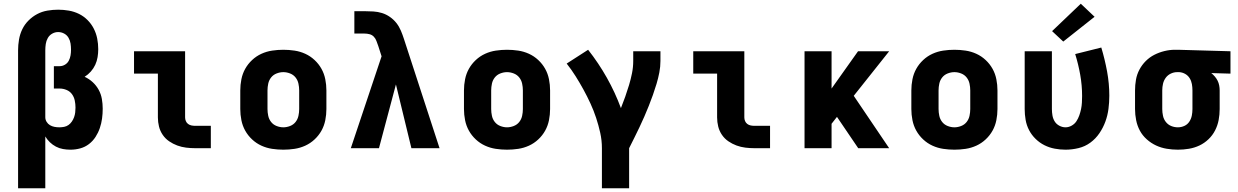

<svg xmlns="http://www.w3.org/2000/svg" viewBox="-20 -795 6640 1030"><path d="M77 215V-525Q77 -554 82 -583Q87 -612 99.5 -638Q112 -664 133 -685Q154 -706 179.5 -719.5Q205 -733 234 -738Q263 -743 292 -743Q321 -743 349.5 -738Q378 -733 403.5 -720.5Q429 -708 449.5 -687.5Q470 -667 483 -641.5Q496 -616 501.5 -588Q507 -560 507 -531Q507 -510 503.5 -488.5Q500 -467 491 -447.5Q482 -428 467.5 -411.5Q453 -395 434 -383Q458 -372 477.5 -354Q497 -336 509.5 -313Q522 -290 526.5 -264Q531 -238 531 -212Q531 -185 527.5 -159Q524 -133 515.5 -108Q507 -83 492.5 -60.5Q478 -38 457 -22Q436 -6 410.5 1Q385 8 358 8Q338 8 318 4.5Q298 1 280 -8.5Q262 -18 247.5 -32Q233 -46 223 -63V215ZM298 -112Q311 -112 324 -114.5Q337 -117 347.5 -124.5Q358 -132 365.5 -143Q373 -154 377.5 -166.5Q382 -179 383.5 -192Q385 -205 385 -218Q385 -237 381 -256Q377 -275 366 -290Q355 -305 337 -312.5Q319 -320 300 -320H269V-440H300Q315 -440 328.5 -448Q342 -456 349 -469.5Q356 -483 358.5 -498Q361 -513 361 -528Q361 -545 358.5 -561.5Q356 -578 347.5 -592.5Q339 -607 324 -615Q309 -623 292 -623Q275 -623 260 -614.5Q245 -606 236.5 -591Q228 -576 225.5 -559Q223 -542 223 -525V-169V-166Q223 -153 230 -141.5Q237 -130 248 -123.5Q259 -117 272 -114.5Q285 -112 298 -112Z M1027 0Q1003 0 978.5 -3Q954 -6 931 -14.5Q908 -23 887.5 -37Q867 -51 853 -71.5Q839 -92 833 -116Q827 -140 827 -165V-400H699V-520H973V-165Q973 -155 977 -145.5Q981 -136 989 -130Q997 -124 1007 -122Q1017 -120 1027 -120H1111V0Z M1500 8Q1470 8 1440 3.5Q1410 -1 1382.5 -13.5Q1355 -26 1332.5 -47Q1310 -68 1295.5 -94Q1281 -120 1275 -150Q1269 -180 1269 -210V-310Q1269 -340 1275 -370Q1281 -400 1295.5 -426Q1310 -452 1332.5 -473Q1355 -494 1382.5 -506.5Q1410 -519 1440 -523.5Q1470 -528 1500 -528Q1530 -528 1560 -523.5Q1590 -519 1617.5 -506.5Q1645 -494 1667.5 -473Q1690 -452 1704.5 -426Q1719 -400 1725 -370Q1731 -340 1731 -310V-210Q1731 -180 1725 -150Q1719 -120 1704.5 -94Q1690 -68 1667.5 -47Q1645 -26 1617.5 -13.5Q1590 -1 1560 3.5Q1530 8 1500 8ZM1500 -112Q1518 -112 1536 -119Q1554 -126 1565.5 -140.5Q1577 -155 1581 -173.5Q1585 -192 1585 -210V-310Q1585 -328 1581 -346.5Q1577 -365 1565.5 -379.5Q1554 -394 1536 -401Q1518 -408 1500 -408Q1482 -408 1464 -401Q1446 -394 1434.5 -379.5Q1423 -365 1419 -346.5Q1415 -328 1415 -310V-210Q1415 -192 1419 -173.5Q1423 -155 1434.5 -140.5Q1446 -126 1464 -119Q1482 -112 1500 -112Z M1862 0 2027 -493 2009 -549Q2004 -562 1999.5 -575Q1995 -588 1985.5 -598Q1976 -608 1962.5 -611.5Q1949 -615 1935 -615H1881V-735H1935Q1959 -735 1983 -733.5Q2007 -732 2029.5 -725Q2052 -718 2072 -704Q2092 -690 2106.5 -671.5Q2121 -653 2130.5 -630.5Q2140 -608 2147 -586L2338 0H2187L2104 -342L2013 0Z M2700 8Q2670 8 2640 3.5Q2610 -1 2582.5 -13.5Q2555 -26 2532.5 -47Q2510 -68 2495.5 -94Q2481 -120 2475 -150Q2469 -180 2469 -210V-310Q2469 -340 2475 -370Q2481 -400 2495.5 -426Q2510 -452 2532.5 -473Q2555 -494 2582.5 -506.5Q2610 -519 2640 -523.5Q2670 -528 2700 -528Q2730 -528 2760 -523.5Q2790 -519 2817.5 -506.5Q2845 -494 2867.5 -473Q2890 -452 2904.5 -426Q2919 -400 2925 -370Q2931 -340 2931 -310V-210Q2931 -180 2925 -150Q2919 -120 2904.5 -94Q2890 -68 2867.5 -47Q2845 -26 2817.5 -13.5Q2790 -1 2760 3.5Q2730 8 2700 8ZM2700 -112Q2718 -112 2736 -119Q2754 -126 2765.5 -140.5Q2777 -155 2781 -173.5Q2785 -192 2785 -210V-310Q2785 -328 2781 -346.5Q2777 -365 2765.5 -379.5Q2754 -394 2736 -401Q2718 -408 2700 -408Q2682 -408 2664 -401Q2646 -394 2634.5 -379.5Q2623 -365 2619 -346.5Q2615 -328 2615 -310V-210Q2615 -192 2619 -173.5Q2623 -155 2634.5 -140.5Q2646 -126 2664 -119Q2682 -112 2700 -112Z M3209 215V0Q3209 -42 3200 -82.5Q3191 -123 3178 -162.5Q3165 -202 3147.5 -240Q3130 -278 3110 -314.5Q3090 -351 3068 -386Q3046 -421 3020 -454L3135 -528Q3191 -457 3235.5 -378Q3280 -299 3311 -215Q3323 -245 3334 -276Q3345 -307 3354.5 -338.5Q3364 -370 3370.5 -402.5Q3377 -435 3377 -468V-520H3523V-468Q3523 -437 3517 -406Q3511 -375 3502 -345Q3493 -315 3482.5 -285.5Q3472 -256 3460.5 -227Q3449 -198 3436.5 -169.5Q3424 -141 3410.5 -112.5Q3397 -84 3383 -56Q3369 -28 3355 0V215Z M4027 0Q4003 0 3978.5 -3Q3954 -6 3931 -14.5Q3908 -23 3887.5 -37Q3867 -51 3853 -71.5Q3839 -92 3833 -116Q3827 -140 3827 -165V-400H3699V-520H3973V-165Q3973 -155 3977 -145.5Q3981 -136 3989 -130Q3997 -124 4007 -122Q4017 -120 4027 -120H4111V0Z M4296 0V-520H4441V-320L4583 -520H4750L4560 -281L4750 0H4584L4470 -168L4441 -131V0Z M5100 8Q5070 8 5040 3.5Q5010 -1 4982.5 -13.5Q4955 -26 4932.5 -47Q4910 -68 4895.5 -94Q4881 -120 4875 -150Q4869 -180 4869 -210V-310Q4869 -340 4875 -370Q4881 -400 4895.5 -426Q4910 -452 4932.5 -473Q4955 -494 4982.5 -506.5Q5010 -519 5040 -523.5Q5070 -528 5100 -528Q5130 -528 5160 -523.5Q5190 -519 5217.5 -506.5Q5245 -494 5267.5 -473Q5290 -452 5304.5 -426Q5319 -400 5325 -370Q5331 -340 5331 -310V-210Q5331 -180 5325 -150Q5319 -120 5304.5 -94Q5290 -68 5267.5 -47Q5245 -26 5217.5 -13.5Q5190 -1 5160 3.5Q5130 8 5100 8ZM5100 -112Q5118 -112 5136 -119Q5154 -126 5165.5 -140.5Q5177 -155 5181 -173.5Q5185 -192 5185 -210V-310Q5185 -328 5181 -346.5Q5177 -365 5165.5 -379.5Q5154 -394 5136 -401Q5118 -408 5100 -408Q5082 -408 5064 -401Q5046 -394 5034.5 -379.5Q5023 -365 5019 -346.5Q5015 -328 5015 -310V-210Q5015 -192 5019 -173.5Q5023 -155 5034.5 -140.5Q5046 -126 5064 -119Q5082 -112 5100 -112Z M5696 8Q5667 8 5638 2.5Q5609 -3 5583 -16Q5557 -29 5535.5 -50Q5514 -71 5500.5 -97Q5487 -123 5482 -152Q5477 -181 5477 -210V-520H5623V-210Q5623 -193 5626 -175.5Q5629 -158 5638 -143.5Q5647 -129 5663 -120.5Q5679 -112 5696 -112Q5713 -112 5729 -121Q5745 -130 5754.5 -144.5Q5764 -159 5770 -176Q5776 -193 5779.5 -210Q5783 -227 5784 -245Q5785 -263 5785 -280Q5785 -337 5775 -393.5Q5765 -450 5748 -505L5888 -540Q5907 -477 5919 -412Q5931 -347 5931 -282Q5931 -246 5926.5 -211Q5922 -176 5910 -143Q5898 -110 5878 -80.5Q5858 -51 5829.5 -30Q5801 -9 5766 -0.5Q5731 8 5696 8ZM5684 -572 5624 -628 5778 -775 5852 -705Z M6299 8Q6269 8 6239 3Q6209 -2 6182 -14.5Q6155 -27 6132 -47.5Q6109 -68 6095 -94Q6081 -120 6075 -150Q6069 -180 6069 -210V-310Q6069 -339 6074 -367.5Q6079 -396 6092.5 -421.5Q6106 -447 6126.5 -467.5Q6147 -488 6172.5 -501Q6198 -514 6226.5 -521Q6255 -528 6283 -528Q6288 -528 6292 -528Q6296 -528 6300 -528L6581 -520V-400L6478 -403Q6488 -395 6497 -384.5Q6506 -374 6512 -362Q6518 -350 6520.5 -336.5Q6523 -323 6523 -310V-210Q6523 -180 6517.5 -151Q6512 -122 6498.5 -95.5Q6485 -69 6463 -48Q6441 -27 6414.5 -14.5Q6388 -2 6358.5 3Q6329 8 6299 8ZM6299 -112Q6317 -112 6333.5 -119.5Q6350 -127 6360 -142Q6370 -157 6373.5 -174.5Q6377 -192 6377 -210V-310Q6377 -327 6374 -344Q6371 -361 6362 -375.5Q6353 -390 6338 -398.5Q6323 -407 6306 -408H6300Q6299 -408 6297.5 -408Q6296 -408 6295 -408Q6277 -408 6260.5 -400Q6244 -392 6233.5 -377.5Q6223 -363 6219 -345.5Q6215 -328 6215 -310V-210Q6215 -192 6219 -173.5Q6223 -155 6234.5 -140.5Q6246 -126 6263 -119Q6280 -112 6299 -112Z"/></svg>

Font: Iosevka SS04 Heavy Extended
Style: Regular
Weight: 900
Width: 7
Monospace: yes
Designer: Belleve Invis
Foundry: Belleve Invis
Version: Version 19.0.0; ttfautohint (v1.8.4)